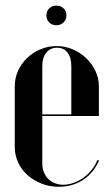

<svg xmlns="http://www.w3.org/2000/svg" viewBox="-20 -672 407 700"><path d="M33.8 -356.5V-137Q33.8 -106.5 46.1 -79.7Q58.4 -52.9 80.4 -33.5Q102.3 -14.1 131.6 -2.6Q160.8 9 193.8 9Q244 9 282.6 -16Q321.2 -41 341 -86.8L335.2 -89Q327.5 -69.5 314.4 -53Q301.2 -36.5 284.4 -24.2Q267.5 -12 248.2 -5.2Q228.9 1.5 210.5 1.5Q193.5 1.5 179.3 -4.4Q165.1 -10.3 155.3 -20.3Q145.5 -30.2 139.9 -44.6Q134.2 -59 134.2 -75.8V-431.5Q134.2 -461.8 148.8 -479.9Q163.2 -498 187.8 -498Q212.2 -498 226.1 -480.4Q240 -462.8 240 -431.5V-255H129V-249H340.5V-357.2Q340.5 -386.9 327.9 -413.3Q315.2 -439.8 294.2 -459.9Q273.2 -480.1 245.4 -492.1Q217.5 -504 186.4 -504Q155.2 -504 127.6 -492.4Q100 -480.8 78.8 -460.5Q57.7 -440.3 45.7 -413.6Q33.8 -386.9 33.8 -356.5ZM149.2 -616.2Q149.2 -600.2 159.6 -590.1Q170 -580 185.2 -580Q201.5 -580 211.9 -590.4Q222.2 -600.8 222.2 -616.2Q222.2 -631.5 211.8 -641.5Q201.2 -651.5 185.2 -651.5Q170 -651.5 159.6 -641.5Q149.2 -631.5 149.2 -616.2Z"/></svg>

Font: Moniqa Black
Style: Regular
Weight: 900
Designer: Rajesh Rajput
Foundry: Rajesh Rajput
Version: Version 1.000